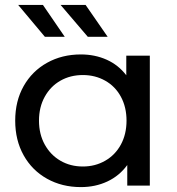

<svg xmlns="http://www.w3.org/2000/svg" viewBox="-20 -757 722 783"><path d="M591 -530V0H499V-84Q467 -40 418 -17Q369 6 310 6Q233 6 172 -28Q111 -62 76.5 -123.5Q42 -185 42 -265Q42 -345 76.5 -406Q111 -467 172 -501Q233 -535 310 -535Q367 -535 415 -513.5Q463 -492 495 -450V-530ZM496 -265Q496 -320 473 -362.5Q450 -405 409 -428Q368 -451 318 -451Q267 -451 226.5 -428Q186 -405 162.5 -362.5Q139 -320 139 -265Q139 -210 162.5 -167.5Q186 -125 226.5 -101.5Q267 -78 318 -78Q368 -78 409 -101.5Q450 -125 473 -167.5Q496 -210 496 -265ZM54 -737H155L244 -607H163ZM227 -737H329L419 -607H338Z"/></svg>

Font: Idrija
Style: Regular
Weight: 500
Designer: Julieta Ulanovsky
Foundry: Julieta Ulanovsky
Version: Version 7.200